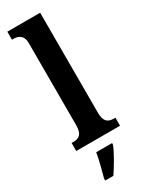

<svg xmlns="http://www.w3.org/2000/svg" viewBox="-252 -799 814 1059"><g transform="rotate(-30 155.0 -269.5)"><path d="M15 0H294V-51H285C249 -51 224 -64 224 -123V-760H15V-709H25C48 -709 86 -701 86 -647V-123C86 -64 61 -51 25 -51H15ZM72 208V221H124C153 178 192 113 208 71V61H107C100 106 83 167 72 208Z"/></g></svg>

Font: Noto Serif Condensed
Style: Bold
Weight: 700
Width: 3
Designer: Monotype Design Team
Foundry: Monotype Imaging Inc.
Version: Version 2.015